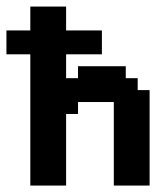

<svg xmlns="http://www.w3.org/2000/svg" viewBox="-20 -576 521 596"><path d="M185.2 -333.3H222.2V-370.4H370.4V-333.3H407.4V-296.3H444.4V0H333.3V-259.3H222.2V-222.2H185.2V0H74.1V-407.4H0V-481.5H74.1V-555.6H185.2V-481.5H296.3V-407.4H185.2Z"/></svg>

Font: Jersey 15
Style: Regular
Weight: 400
Designer: Sarah Cadigan-Fried
Version: Version 1.001; ttfautohint (v1.8.4.7-5d5b)